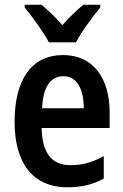

<svg xmlns="http://www.w3.org/2000/svg" viewBox="-20 -786 524 816"><path d="M188 -606H303C325 -650 374 -715 406 -754V-766H334C304 -740 277 -716 245 -679C215 -714 183 -744 156 -766H85V-754C118 -714 166 -648 188 -606ZM248 -552C117 -552 42 -452 42 -268C42 -96 117 10 267 10C328 10 375 -2 421 -27V-123C372 -95 330 -84 279 -84C199 -84 159 -137 157 -242H446V-308C446 -455 375 -552 248 -552ZM250 -462C308 -462 336 -406 336 -326H159C163 -420 196 -462 250 -462Z"/></svg>

Font: Noto Sans Armenian Condensed SemiBold
Style: Regular
Weight: 600
Width: 3
Designer: Monotype Design Team
Foundry: Monotype Imaging Inc.
Version: Version 2.008